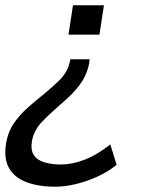

<svg xmlns="http://www.w3.org/2000/svg" viewBox="-55 -518 535 726"><path d="M154 188Q89 188 43 170Q-3 152 -22.5 114.5Q-42 77 -31 18Q-23 -23 -1.5 -53.5Q20 -84 49.5 -110.5Q79 -137 112 -163Q144 -190 163 -208Q182 -226 192.5 -243Q203 -260 208 -280L211 -294H284L282 -278Q277 -252 265 -227.5Q253 -203 229.5 -176.5Q206 -150 169 -119Q131 -86 102.5 -56Q74 -26 66 14Q60 49 73 68.5Q86 88 113.5 96Q141 104 174 104Q219 104 266 85.5Q313 67 362 28L386 105Q353 132 313 150Q273 168 232 178Q191 188 154 188ZM204 -387 221 -498H338L321 -387Z"/></svg>

Font: Nunito Sans 7pt SemiCondensed Medium
Style: Italic
Weight: 500
Width: 4
Italic angle: -9°
Designer: Vernon Adams
Foundry: Vernon Adams
Version: Version 3.101;gftools[0.9.27]